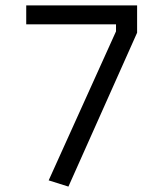

<svg xmlns="http://www.w3.org/2000/svg" viewBox="-20 -680 600 710"><path d="M77 -590V-660H487V-559L233 10L160 -13L409 -564V-590Z"/></svg>

Font: Titillium Web[RUS by Daymarius]
Style: Regular
Weight: 400
Designer: Cyrillization by Daymarius
Foundry: Cyrillization by Daymarius
Version: Version 1.002 September 11, 2018